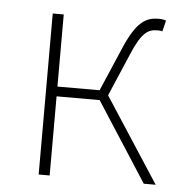

<svg xmlns="http://www.w3.org/2000/svg" viewBox="-44 -583 596 626"><g transform="rotate(5 254.0 -270.0)"><path d="M105 0H141V-259H282L449 0H488L308 -277L367 -415C399 -492 421 -502 450 -502C458 -502 460 -502 466 -500L475 -536C471 -538 461 -540 452 -540C410 -540 378 -525 337 -426L279 -291H141V-527H105Z"/></g></svg>

Font: Source Han Sans JP ExtraLight
Style: Regular
Weight: 250
Designer: Ryoko NISHIZUKA 西塚涼子 (kana, bopomofo & ideographs); Paul D. Hunt (Latin, Greek & Cyrillic); Sandoll Communications 산돌커뮤니
Foundry: Adobe
Version: Version 2.001;hotconv 1.0.107;makeotfexe 2.5.65593